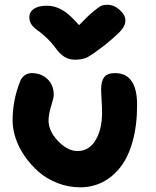

<svg xmlns="http://www.w3.org/2000/svg" viewBox="-20 -801 659 811"><path d="M433.1 -780.8Q461.9 -780.8 485.8 -759Q509.8 -737.3 509.8 -713.9Q509.8 -695.8 494.6 -676.3Q479.5 -656.7 421.9 -609.9Q372.6 -571.8 351.1 -560.3Q329.6 -548.8 296.9 -548.8Q272 -548.8 252.4 -560.8Q232.9 -572.8 213.9 -599.1Q194.3 -625.5 171.9 -645.8Q149.4 -666 136 -675Q122.6 -684.1 113.3 -697Q104 -710 104 -728Q104 -751 123.5 -763.9Q143.1 -776.9 178.2 -776.9Q211.4 -776.9 242.7 -759Q273.9 -741.2 314 -694.8Q352.1 -734.4 375.2 -753.4Q398.4 -772.5 408.7 -776.6Q418.9 -780.8 433.1 -780.8ZM318.8 -9.8Q268.6 -9.8 222.7 -27.8Q176.8 -45.9 143.1 -75.4Q109.4 -105 84 -141.8Q58.6 -178.7 45.9 -217.5Q33.2 -256.3 33.2 -292Q33.2 -377.4 64.9 -457Q70.3 -472.2 83.5 -482.2Q96.7 -492.2 113.8 -492.2Q154.3 -492.2 180.7 -466.8Q207 -441.4 207 -399.9Q207 -387.7 196 -353Q185.1 -318.4 185.1 -292Q185.1 -247.1 225.3 -205.1Q265.6 -163.1 307.1 -163.1Q356.4 -163.1 383.8 -209Q411.1 -254.9 411.1 -325.2Q411.1 -347.7 409.2 -377.9Q407.2 -408.2 407.2 -423.8Q407.2 -458 420.2 -475.1Q433.1 -492.2 465.8 -492.2Q559.1 -492.2 559.1 -357.9Q559.1 -272 540.5 -204.8Q522 -137.7 489 -95.5Q456.1 -53.2 412.8 -31.5Q369.6 -9.8 318.8 -9.8Z"/></svg>

Font: Shantell Sans Irregular
Style: Bold
Weight: 700
Designer: Stephen Nixon, Anya Danilova, Shantell Martin
Foundry: Arrow Type
Version: Version 1.006;[9816181b4]